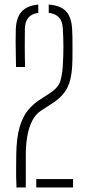

<svg xmlns="http://www.w3.org/2000/svg" viewBox="-20 -825 382 845"><path d="M52.5 0Q52 -19 51.8 -26.5Q51.5 -34 51.2 -38.5Q51 -43 51 -52Q51 -61 51 -81.5Q51 -102 51.5 -143Q52.5 -218 66.2 -264.8Q80 -311.5 102.2 -338.8Q124.5 -366 150.5 -383L199.5 -415Q238 -440 246.2 -470.5Q254.5 -501 256.5 -537Q259 -576 259 -617.8Q259 -659.5 256.5 -700Q254.5 -732.5 239 -748.8Q223.5 -765 194.5 -768.5V-805Q246.5 -801 270.8 -775.2Q295 -749.5 297.5 -695Q298.5 -683.5 298.8 -660.5Q299 -637.5 299 -611.5Q299 -585.5 298.8 -563.8Q298.5 -542 297.5 -532Q295 -489.5 285 -460Q275 -430.5 256.2 -409Q237.5 -387.5 208.5 -369L160.5 -338Q136.5 -322.5 121.8 -293.5Q107 -264.5 100.2 -225.8Q93.5 -187 93.5 -143V0ZM50.5 -530Q50 -567.5 49.5 -593.8Q49 -620 48.8 -643.5Q48.5 -667 49.5 -696Q51.5 -748.5 75.8 -774.5Q100 -800.5 148.5 -805V-768.5Q118 -764 104.2 -746.5Q90.5 -729 89.5 -701Q89 -669 89 -621Q89 -573 90.5 -530ZM139.5 0V-37H301.5V0Z"/></svg>

Font: Big Shoulders Stencil Text Thin
Style: Regular
Weight: 100
Designer: Patric King
Foundry: XO Type Co
Version: Version 2.001